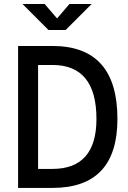

<svg xmlns="http://www.w3.org/2000/svg" viewBox="-20 -918 626 938"><path d="M159.2 0V-92.8H236.3Q343.3 -92.8 397.2 -153.8Q451.2 -214.8 451.2 -336.9Q451.2 -469.2 397.2 -534.9Q343.3 -600.6 236.3 -600.6H161.1L149.4 -693.4H236.3Q553.7 -693.4 553.7 -336.9Q553.7 0 236.3 0ZM68.4 0V-693.4H166V0ZM216.8 -771.5 89.8 -898.4H198.2L263.7 -822.3H253.9L319.3 -898.4H427.7L300.8 -771.5Z"/></svg>

Font: Cascadia Code PL
Style: Regular
Weight: 400
Monospace: yes
Designer: Aaron Bell
Foundry: Saja Typeworks
Version: Version 2102.003